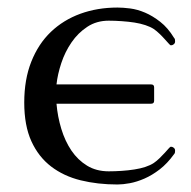

<svg xmlns="http://www.w3.org/2000/svg" viewBox="-20 -473 503 506"><path d="M385.3 -396.5Q376.5 -402.3 363.3 -406.7Q350.1 -411.1 334.2 -413.6Q318.4 -416 300.8 -417.2Q283.2 -418.5 266.6 -418.5Q234.4 -418.5 210 -402.3Q185.5 -386.2 168.5 -361.3Q151.4 -336.4 141.6 -306.9Q131.8 -277.3 128.9 -250.5H378.4Q386.2 -250.5 386.2 -242.7V-207.5Q386.2 -199.7 378.4 -199.7H128.9Q131.8 -165.5 141.6 -133.3Q151.4 -101.1 168.2 -76.2Q185.1 -51.3 209.5 -36.4Q233.9 -21.5 266.6 -21.5Q283.2 -21.5 300.8 -22.7Q318.4 -23.9 334.2 -26.4Q350.1 -28.8 363.3 -33.2Q376.5 -37.6 385.3 -43.5Q393.1 -48.8 400.6 -56.2Q408.2 -63.5 414.3 -70.3Q420.4 -77.1 424.6 -81.8Q428.7 -86.4 430.2 -86.4Q434.6 -86.4 438 -83.5Q441.4 -80.6 441.4 -76.7Q441.4 -74.7 441.2 -71.8Q440.9 -68.8 438.5 -66.4Q420.9 -42 400.9 -26.6Q380.9 -11.2 360.8 -2.4Q340.8 6.3 322.3 9.8Q303.7 13.2 289.6 13.2Q237.3 13.2 192.6 2.2Q147.9 -8.8 114.7 -34.2Q81.5 -59.6 62.7 -100.8Q43.9 -142.1 43.9 -202.6Q43.9 -263.7 62.5 -310.5Q81.1 -357.4 114 -388.9Q147 -420.4 191.9 -436.8Q236.8 -453.1 289.6 -453.1Q304.2 -453.1 323.2 -450.7Q342.3 -448.2 362.3 -439.7Q382.3 -431.2 402.3 -415.5Q422.4 -399.9 438.5 -373.5Q440.9 -371.1 441.2 -368.2Q441.4 -365.2 441.4 -363.3Q441.4 -359.4 438 -356.4Q434.6 -353.5 430.2 -353.5Q428.7 -353.5 424.6 -358.2Q420.4 -362.8 414.3 -369.6Q408.2 -376.5 400.6 -383.8Q393.1 -391.1 385.3 -396.5Z"/></svg>

Font: Cardo
Style: Bold
Weight: 700
Designer: David J. Perry
Foundry: David J. Perry
Version: Version 1.0011